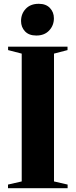

<svg xmlns="http://www.w3.org/2000/svg" viewBox="-20 -988 397 1008"><path d="M94 -35.5V-706.5L22.5 -725V-743H334.5V-725L263.5 -706.5V-35.5L335 -19V0H22V-19ZM170 -801.5Q132 -801.5 111.2 -823.5Q90.5 -845.5 90.5 -877.5Q90.5 -915.5 115.2 -941.8Q140 -968 183 -968H184Q221.5 -968 242.2 -946Q263 -924 263 -892Q263 -854.5 238.2 -828Q213.5 -801.5 171 -801.5Z"/></svg>

Font: Merriweather 144pt ExtraBold
Style: Regular
Weight: 800
Version: Version 2.100